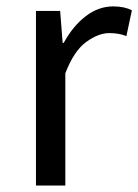

<svg xmlns="http://www.w3.org/2000/svg" viewBox="-20 -577 430 597"><path d="M91.8 0V-543H167L174.8 -443.8H178.2Q206.5 -495.6 246.3 -526.4Q286.1 -557.1 332 -557.1Q367.2 -557.1 390.1 -544.9L373 -464.8Q350.1 -474.1 319.8 -474.1Q286.1 -474.1 248 -446.5Q210 -418.9 183.1 -349.1V0Z"/></svg>

Font: `nÑOS CN Regular
Style: Regular
Weight: 400
Designer: Ryoko NISHIZUKA ¬âXZm¬º[P (kana & ideographs); Paul D. Hunt (Latin, Greek & Cyrillic); Wenlong ZHANG _ e¬á¬ü¬ô (bopomof
Foundry: Adobe Systems Incorporated
Version: Version 1.004;PS 1.004;hotconv 1.0.82;makeotf.lib2.5.63406